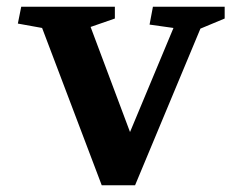

<svg xmlns="http://www.w3.org/2000/svg" viewBox="-20 -550 706 570"><path d="M424 -477 434 -530H647V-495L575 -465L381 0H282L105 -467L33 -480L43 -530H321V-495L249 -470L366 -158L495 -467Z"/></svg>

Font: Brawler
Style: Bold
Weight: 700
Designer: Oleg Frolov, Haley Fiege
Foundry: Oleg Frolov, Haley Fiege
Version: Version 1.101; ttfautohint (v1.8.3)